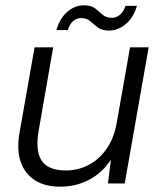

<svg xmlns="http://www.w3.org/2000/svg" viewBox="-20 -690 606 722"><path d="M207 12Q148 12 110 -13Q72 -38 57 -84Q42 -130 54 -194L110 -512H180L126 -202Q112 -125 136 -87Q160 -49 228 -49Q272 -49 311 -68.5Q350 -88 378.5 -127Q407 -166 418 -223L469 -512H539L449 0H386L397 -90Q366 -41 316 -14.5Q266 12 207 12ZM192 -577Q206 -623 234 -646.5Q262 -670 296 -670Q323 -670 337.5 -658.5Q352 -647 365.5 -635Q379 -623 401 -623Q417 -623 431 -634.5Q445 -646 452 -668H495Q482 -624 453 -599.5Q424 -575 389 -575Q363 -575 347.5 -587Q332 -599 319 -610.5Q306 -622 285 -622Q269 -622 255.5 -611Q242 -600 235 -577Z"/></svg>

Font: DM Sans 12pt Light
Style: Italic
Weight: 300
Italic angle: -10°
Version: Version 4.004;gftools[0.9.30]